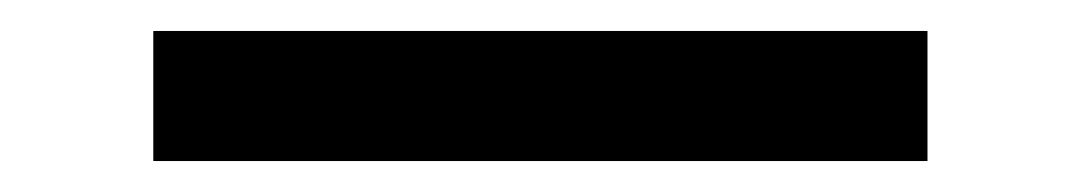

<svg xmlns="http://www.w3.org/2000/svg" viewBox="-20 -20 697 124"><path d="M79 0H579V84H79Z"/></svg>

Font: Oakes Grotesk
Style: Bold Italic
Weight: 600
Italic angle: -8°
Designer: Samuel Oakes
Foundry: Samuel Oakes
Version: Version 1.000;PS 001.000;hotconv 1.0.88;makeotf.lib2.5.64775